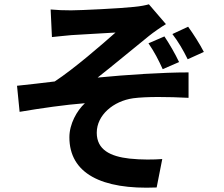

<svg xmlns="http://www.w3.org/2000/svg" viewBox="-20 -810 1040 891"><path d="M215 -766 221 -638C253 -641 286 -645 311 -647C352 -650 474 -656 516 -659C454 -604 324 -491 234 -432C182 -426 112 -417 59 -412L71 -291C171 -308 283 -324 374 -331C337 -297 302 -235 302 -173C302 -6 450 71 707 60L733 -72C696 -69 636 -68 581 -74C492 -84 429 -115 429 -194C429 -276 506 -341 598 -354C659 -362 759 -361 855 -356V-474C732 -474 567 -463 433 -450C501 -503 600 -586 671 -643C692 -660 728 -685 750 -698L671 -790C657 -786 634 -781 602 -778C540 -771 353 -762 310 -762C276 -762 246 -763 215 -766ZM743 -641 669 -609C697 -568 715 -533 735 -489L811 -522C792 -562 767 -605 743 -641ZM853 -686 780 -652C807 -617 830 -578 851 -535L926 -569C907 -606 877 -653 853 -686Z"/></svg>

Font: Source Han Sans CN
Style: Bold
Weight: 700
Designer: Ryoko NISHIZUKA 西塚涼子 (kana, bopomofo & ideographs); Paul D. Hunt (Latin, Greek & Cyrillic); Sandoll Communications 산돌커뮤니
Foundry: Adobe
Version: Version 2.001;hotconv 1.0.107;makeotfexe 2.5.65593